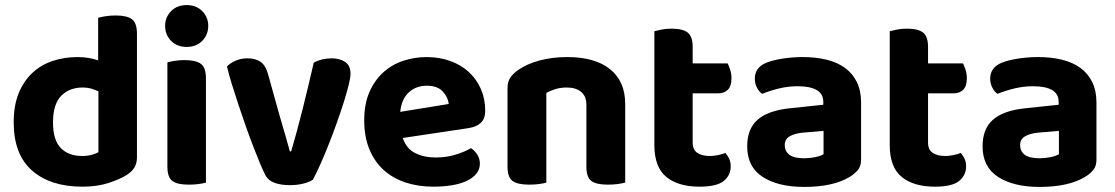

<svg xmlns="http://www.w3.org/2000/svg" viewBox="-20 -721 4398 757"><path d="M286 -496Q309 -496 329.5 -492.5Q350 -489 367 -483V-651Q378 -654 396 -657Q414 -660 436 -660Q481 -660 500.5 -645Q520 -630 520 -588V-101Q520 -77 510 -60.5Q500 -44 478 -30Q450 -13 406 1Q362 15 305 15Q179 15 106.5 -48.5Q34 -112 34 -239Q34 -305 53.5 -353Q73 -401 107 -433Q141 -465 187 -480.5Q233 -496 286 -496ZM368 -361Q355 -367 339.5 -371.5Q324 -376 307 -376Q253 -376 221 -343Q189 -310 189 -238Q189 -169 219.5 -137.5Q250 -106 304 -106Q325 -106 341.5 -110.5Q358 -115 368 -121Z M792 -1Q782 2 764 4.5Q746 7 724 7Q679 7 659.5 -7.5Q640 -22 640 -64V-475Q650 -478 668 -481Q686 -484 708 -484Q753 -484 772.5 -469Q792 -454 792 -412ZM631 -619Q631 -653 654.5 -677Q678 -701 716 -701Q754 -701 777.5 -677Q801 -653 801 -619Q801 -584 777.5 -560Q754 -536 716 -536Q678 -536 654.5 -560Q631 -584 631 -619Z M1288 -491Q1319 -491 1340.5 -477Q1362 -463 1362 -430Q1362 -415 1354.5 -385Q1347 -355 1335 -317Q1323 -279 1307.5 -235.5Q1292 -192 1275.5 -150.5Q1259 -109 1243 -73Q1227 -37 1214 -13Q1202 -4 1177.5 2.5Q1153 9 1123 9Q1088 9 1063 0Q1038 -9 1027 -29Q1018 -46 1005.5 -76Q993 -106 978.5 -143.5Q964 -181 949 -223.5Q934 -266 920 -308.5Q906 -351 894 -389.5Q882 -428 875 -459Q887 -472 908.5 -481.5Q930 -491 955 -491Q987 -491 1007 -477.5Q1027 -464 1037 -428L1081 -270Q1093 -228 1105 -187.5Q1117 -147 1123 -124H1128Q1151 -202 1174 -294Q1197 -386 1217 -474Q1248 -491 1288 -491Z M1568 -177Q1582 -135 1617 -117.5Q1652 -100 1698 -100Q1740 -100 1777 -111.5Q1814 -123 1837 -137Q1852 -127 1862 -111Q1872 -95 1872 -76Q1872 -53 1858 -36Q1844 -19 1819.5 -7.5Q1795 4 1761.5 9.5Q1728 15 1688 15Q1629 15 1579 -1.5Q1529 -18 1493 -50.5Q1457 -83 1436.5 -132Q1416 -181 1416 -247Q1416 -311 1436.5 -358Q1457 -405 1491.5 -436Q1526 -467 1570.5 -481.5Q1615 -496 1662 -496Q1713 -496 1755.5 -480.5Q1798 -465 1828.5 -437Q1859 -409 1876 -370Q1893 -331 1893 -285Q1893 -253 1876 -237Q1859 -221 1828 -216ZM1663 -383Q1620 -383 1591.5 -356.5Q1563 -330 1558 -280L1749 -311Q1747 -337 1726 -360Q1705 -383 1663 -383Z M2292 -307Q2292 -342 2271 -359Q2250 -376 2215 -376Q2191 -376 2171 -370Q2151 -364 2134 -355V-1Q2124 2 2106 4.5Q2088 7 2066 7Q2021 7 2001 -7.5Q1981 -22 1981 -64V-373Q1981 -399 1992 -415Q2003 -431 2023 -445Q2055 -468 2105.5 -482Q2156 -496 2217 -496Q2326 -496 2385.5 -448Q2445 -400 2445 -311V-1Q2434 2 2416 4.5Q2398 7 2376 7Q2331 7 2311.5 -7.5Q2292 -22 2292 -64V-307Z M2711 -159Q2711 -131 2729 -118.5Q2747 -106 2779 -106Q2794 -106 2811 -109.5Q2828 -113 2840 -118Q2849 -108 2855 -95Q2861 -82 2861 -65Q2861 -30 2833.5 -7.5Q2806 15 2738 15Q2654 15 2607 -23.5Q2560 -62 2560 -149V-598Q2571 -601 2589 -604.5Q2607 -608 2628 -608Q2672 -608 2691.5 -592.5Q2711 -577 2711 -536V-471H2849Q2854 -461 2859 -445.5Q2864 -430 2864 -413Q2864 -381 2849.5 -367Q2835 -353 2812 -353H2711V-159Z M3151 -97Q3173 -97 3194.5 -101.5Q3216 -106 3227 -113V-205L3145 -198Q3113 -195 3093.5 -183.5Q3074 -172 3074 -149Q3074 -125 3092 -111Q3110 -97 3151 -97ZM3145 -496Q3197 -496 3239.5 -485.5Q3282 -475 3312 -453Q3342 -431 3358.5 -397Q3375 -363 3375 -317V-91Q3375 -65 3361.5 -49.5Q3348 -34 3329 -23Q3298 -4 3253 6Q3208 16 3151 16Q3048 16 2987 -23.5Q2926 -63 2926 -144Q2926 -213 2967 -249Q3008 -285 3093 -294L3226 -308V-319Q3226 -351 3200 -366Q3174 -381 3125 -381Q3087 -381 3050.5 -372Q3014 -363 2985 -351Q2973 -359 2964.5 -375.5Q2956 -392 2956 -411Q2956 -455 3002 -474Q3031 -485 3069.5 -490.5Q3108 -496 3145 -496Z M3639 -159Q3639 -131 3657 -118.5Q3675 -106 3707 -106Q3722 -106 3739 -109.5Q3756 -113 3768 -118Q3777 -108 3783 -95Q3789 -82 3789 -65Q3789 -30 3761.5 -7.5Q3734 15 3666 15Q3582 15 3535 -23.5Q3488 -62 3488 -149V-598Q3499 -601 3517 -604.5Q3535 -608 3556 -608Q3600 -608 3619.5 -592.5Q3639 -577 3639 -536V-471H3777Q3782 -461 3787 -445.5Q3792 -430 3792 -413Q3792 -381 3777.5 -367Q3763 -353 3740 -353H3639V-159Z M4079 -97Q4101 -97 4122.5 -101.5Q4144 -106 4155 -113V-205L4073 -198Q4041 -195 4021.5 -183.5Q4002 -172 4002 -149Q4002 -125 4020 -111Q4038 -97 4079 -97ZM4073 -496Q4125 -496 4167.5 -485.5Q4210 -475 4240 -453Q4270 -431 4286.5 -397Q4303 -363 4303 -317V-91Q4303 -65 4289.5 -49.5Q4276 -34 4257 -23Q4226 -4 4181 6Q4136 16 4079 16Q3976 16 3915 -23.5Q3854 -63 3854 -144Q3854 -213 3895 -249Q3936 -285 4021 -294L4154 -308V-319Q4154 -351 4128 -366Q4102 -381 4053 -381Q4015 -381 3978.5 -372Q3942 -363 3913 -351Q3901 -359 3892.5 -375.5Q3884 -392 3884 -411Q3884 -455 3930 -474Q3959 -485 3997.5 -490.5Q4036 -496 4073 -496Z"/></svg>

Font: Baloo 2
Style: Bold
Weight: 700
Designer: Sarang Kulkarni and Ek Type
Foundry: Ek Type
Version: Version 1.640;hotconv 1.0.111;makeotfexe 2.5.65597; ttfautoh